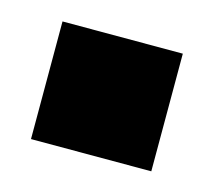

<svg xmlns="http://www.w3.org/2000/svg" viewBox="-43 -222 302 271"><g transform="rotate(15 108.0 -86.0)"><path d="M20 0V-171.9H195.8V0Z"/></g></svg>

Font: TASA Orbiter Display Black
Style: Regular
Weight: 900
Designer: Weizhong Zhang
Version: Version 1.000;Glyphs 3.1.2 (3151)